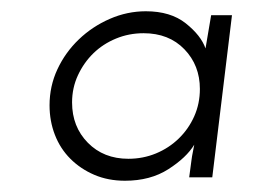

<svg xmlns="http://www.w3.org/2000/svg" viewBox="-20 -621 468 341"><path d="M68 -434Q68 -468 82 -498Q96 -528 120 -551Q144 -574 175 -587.5Q206 -601 239 -601Q283 -601 310 -579.5Q337 -558 345 -535L355 -594H392L357 -306H316L320 -336Q321 -344 322.5 -351Q324 -358 325 -364Q311 -341 279 -320.5Q247 -300 202 -300Q172 -300 147.5 -310.5Q123 -321 105 -339Q87 -357 77.5 -381.5Q68 -406 68 -434ZM108 -439Q108 -396 136 -367.5Q164 -339 208 -339Q234 -339 257 -348.5Q280 -358 297.5 -375Q315 -392 325 -414.5Q335 -437 335 -463Q335 -505 307.5 -533.5Q280 -562 235 -562Q209 -562 186 -552.5Q163 -543 146 -526.5Q129 -510 118.5 -487.5Q108 -465 108 -439Z"/></svg>

Font: Josefin Sans
Style: Italic
Weight: 400
Italic angle: -7.5°
Designer: Santiago Orozco
Foundry: Typemade